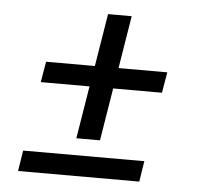

<svg xmlns="http://www.w3.org/2000/svg" viewBox="-45 -600 689 647"><g transform="rotate(5 300.0 -276.5)"><path d="M225 -127 254 -305H89L101 -375H266L295 -553H375L346 -375H511L499 -305H334L305 -127ZM449 0H39L50 -70H460Z"/></g></svg>

Font: Iosevka HT Extended
Style: Italic
Weight: 400
Width: 7
Italic angle: -9°
Monospace: yes
Designer: Belleve Invis
Foundry: Belleve Invis
Version: Version 32.3.0; ttfautohint (v1.8.4)